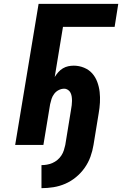

<svg xmlns="http://www.w3.org/2000/svg" viewBox="-20 -755 640 1000"><path d="M196 225V105Q210 105 224.5 102.5Q239 100 253 94Q267 88 279 78Q291 68 299.5 55Q308 42 312.5 28Q317 14 320 0Q327 -46 335 -92Q343 -138 350 -184Q352 -196 353.5 -207Q355 -218 355 -229.5Q355 -241 353.5 -251.5Q352 -262 347.5 -271.5Q343 -281 334 -287Q325 -293 314 -293Q300 -293 286 -286Q272 -279 262.5 -266.5Q253 -254 248.5 -240Q244 -226 241 -212L206 0H59L181 -735H596L577 -615H308L265 -354Q273 -367 283.5 -379Q294 -391 307.5 -399Q321 -407 335.5 -410Q350 -413 364 -413Q392 -413 417.5 -402.5Q443 -392 460 -373Q477 -354 486.5 -328.5Q496 -303 499 -276Q502 -249 500.5 -221Q499 -193 494 -165L467 0Q462 31 451 61.5Q440 92 421 119Q402 146 376 167.5Q350 189 320 202Q290 215 258.5 220Q227 225 196 225Z"/></svg>

Font: Iosevka Curly Heavy Extended
Style: Italic
Weight: 900
Width: 7
Italic angle: -9°
Monospace: yes
Designer: Belleve Invis
Foundry: Belleve Invis
Version: Version 11.1.0; ttfautohint (v1.8.3)